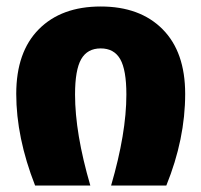

<svg xmlns="http://www.w3.org/2000/svg" viewBox="-20 -571 620 591"><path d="M30 -282Q30 -411 99.5 -481Q169 -551 290 -551Q411 -551 480.5 -481Q550 -411 550 -282Q550 -143 492 0H322Q369 -161 369 -280Q369 -356 350 -389Q331 -422 290 -422Q249 -422 230 -389Q211 -356 211 -280Q211 -161 258 0H88Q30 -148 30 -282Z"/></svg>

Font: FiraGO ExtraBold
Style: Regular
Weight: 800
Designer: bBox Type
Foundry: bBox Type GmbH
Version: Version 1.001;PS 001.001;hotconv 1.0.88;makeotf.lib2.5.64775